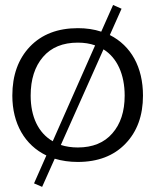

<svg xmlns="http://www.w3.org/2000/svg" viewBox="-20 -624 646 752"><path d="M284.7 10.3C363.3 10.3 425.8 -13.7 471.2 -61C517.1 -108.4 540 -171.4 540 -249.5C540 -361.3 493.2 -444.8 410.2 -486.8L456.1 -589.8L422.9 -604.5L376.5 -500C348.6 -509.3 317.9 -513.7 285.2 -513.7C206.1 -513.7 143.6 -489.7 97.2 -441.4C51.3 -393.1 28.3 -329.1 28.3 -249.5C28.3 -140.1 77.1 -55.7 161.6 -15.1L113.3 94.2L145 107.9L194.3 -2.4C222.2 5.9 252 10.3 284.7 10.3ZM385.3 -430.7C439 -397.5 468.3 -332 468.3 -249.5C468.3 -187.5 452.1 -138.2 419.9 -101.6C388.2 -64.9 342.8 -46.4 284.7 -46.4C260.7 -46.4 238.3 -49.8 218.3 -56.2ZM352.5 -446.3 186.5 -70.8C129.9 -103.5 100.1 -167 100.1 -249.5C100.1 -313 116.2 -363.3 148.4 -400.9C180.7 -438.5 226.1 -457 284.7 -457C309.6 -457 332 -453.6 352.5 -446.3Z"/></svg>

Font: Ride Light
Style: Regular
Weight: 300
Version: Version 3.000